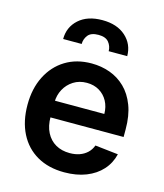

<svg xmlns="http://www.w3.org/2000/svg" viewBox="-116 -864 825 963"><g transform="rotate(15 296.5 -382.5)"><path d="M307.5 10.7Q225.5 10.7 166 -23.6Q106.5 -57.9 74.6 -120.9Q42.6 -183.9 42.6 -269.5Q42.6 -353.7 74.8 -417.4Q106.9 -481.2 164.8 -516.9Q222.7 -552.6 300.8 -552.6Q351.2 -552.6 396.1 -536.4Q441.1 -520.2 475.7 -486.5Q510.3 -452.8 530.2 -400.7Q550.1 -348.7 550.1 -277V-237.6H103V-324.2H426.8Q426.5 -361.2 410.9 -390.1Q395.2 -419 367.4 -435.7Q339.5 -452.4 302.6 -452.4Q263.1 -452.4 233.3 -433.4Q203.5 -414.4 187 -383.7Q170.5 -353 170.1 -316.4V-240.8Q170.1 -193.2 187.5 -159.3Q204.9 -125.4 236.2 -107.4Q267.4 -89.5 309.3 -89.5Q337.4 -89.5 360.1 -97.5Q382.8 -105.5 399.5 -121.1Q416.2 -136.7 424.7 -159.8L544.7 -146.3Q533.4 -98.7 501.6 -63.4Q469.8 -28.1 420.5 -8.7Q371.1 10.7 307.5 10.7ZM130 -633.9Q130 -696 174.7 -736.2Q219.5 -776.3 296.5 -776.3Q372.9 -776.3 417.6 -736.2Q462.4 -696 462.7 -633.9H366.5Q366.1 -660.2 350 -680Q333.8 -699.9 296.5 -699.9Q257.8 -699.9 242 -679.7Q226.2 -659.4 226.2 -633.9Z"/></g></svg>

Font: InterMG SemiBold
Style: Regular
Weight: 600
Designer: Rasmus Andersson
Foundry: rsms
Version: Version 3.019;December 26, 2023;FontCreator 15.0.0.2955 64-b